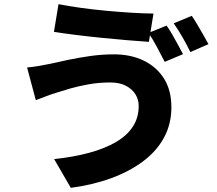

<svg xmlns="http://www.w3.org/2000/svg" viewBox="-20 -835 1040 922"><path d="M646 -326Q646 -357 630.5 -382Q615 -407 585 -423Q555 -439 509 -439Q455 -439 405 -430Q355 -421 315.5 -409.5Q276 -398 252 -390Q230 -384 202 -373Q174 -362 152 -354L110 -511Q136 -513 167.5 -518.5Q199 -524 223 -529Q261 -538 309.5 -548Q358 -558 413.5 -566Q469 -574 527 -574Q609 -574 671 -543.5Q733 -513 768 -457Q803 -401 803 -320Q803 -240 768 -175Q733 -110 668 -61Q603 -12 514.5 20.5Q426 53 320 67L240 -71Q334 -81 409 -101.5Q484 -122 537 -153Q590 -184 618 -227Q646 -270 646 -326ZM261 -815Q306 -806 367 -797.5Q428 -789 493.5 -783Q559 -777 618 -773.5Q677 -770 717 -770L695 -634Q651 -637 591 -642Q531 -647 466.5 -653.5Q402 -660 342.5 -667.5Q283 -675 239 -682ZM780 -712Q793 -694 807.5 -669Q822 -644 835.5 -618.5Q849 -593 859 -575L771 -538Q755 -569 734 -608.5Q713 -648 693 -677ZM901 -759Q914 -740 929 -714.5Q944 -689 958 -664.5Q972 -640 981 -623L894 -585Q879 -617 856.5 -656Q834 -695 814 -723Z"/></svg>

Font: Noto Sans JP ExtraBold
Style: Regular
Weight: 800
Designer: Ryoko NISHIZUKA  (kana, bopomofo & ideographs); Paul D. Hunt (Latin, Greek & Cyrillic); Sandoll Communications , Soo-you
Foundry: Adobe
Version: Version 2.004-H2;hotconv 1.0.118;makeotfexe 2.5.65603